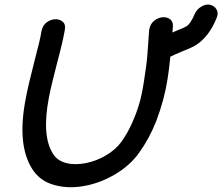

<svg xmlns="http://www.w3.org/2000/svg" viewBox="-20 -803 964 833"><path d="M350 3Q418 -10 481.5 -48Q545 -86 584 -141Q628 -202 658 -278Q677 -329 688.5 -372.5Q700 -416 707 -460.5Q714 -505 719 -557Q739 -567 773 -581Q809 -595 826 -605Q885 -640 919 -723Q929 -745 920 -761Q911 -777 892.5 -782Q874 -787 853 -774Q834 -763 825 -743Q807 -700 789 -689Q780 -683 751 -672L728 -662L730 -686Q732 -709 718 -719.5Q704 -730 684 -728Q664 -726 647.5 -712Q631 -698 627 -672Q627 -663 625 -644Q622 -601 620 -573Q618 -545 614.5 -518.5Q611 -492 605 -453Q596 -394 585 -356Q574 -317 553.5 -270.5Q533 -224 506 -187Q482 -154 440 -129Q398 -104 351 -95Q303 -86 266 -96Q229 -106 211 -134Q160 -212 192 -379Q201 -427 228 -531Q253 -624 261 -672Q266 -696 253 -708Q240 -720 220 -719.5Q200 -719 182.5 -706Q165 -693 160 -668Q154 -629 129 -536Q101 -427 92 -377Q52 -174 121 -68Q155 -16 217 0Q279 17 350 3Z"/></svg>

Font: Balsamiq Sans
Style: Italic
Weight: 400
Italic angle: -12°
Designer: Michael Angeles
Foundry: Balsamiq SRL
Version: Version 1.020; ttfautohint (v1.8.4.7-5d5b);gftools[0.9.26]